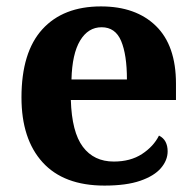

<svg xmlns="http://www.w3.org/2000/svg" viewBox="-20 -569 611 599"><path d="M306 10Q179 10 113 -62.5Q47 -135 47 -265Q47 -406 112 -477.5Q177 -549 295 -549Q404 -549 466.5 -488Q529 -427 529 -308V-257H201Q204 -157 238.5 -111Q273 -65 335 -65Q387 -65 423 -88.5Q459 -112 476 -146Q490 -139 496.5 -126.5Q503 -114 503 -97Q503 -69 482 -44.5Q461 -20 417.5 -5Q374 10 306 10ZM376 -321Q376 -398 358 -441Q340 -484 297 -484Q255 -484 230 -442.5Q205 -401 203 -321Z"/></svg>

Font: Noto Serif Armenian
Style: Bold
Weight: 700
Version: Version 2.007